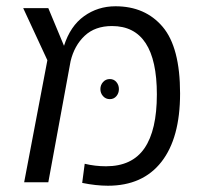

<svg xmlns="http://www.w3.org/2000/svg" viewBox="-20 -581 645 612"><path d="M324 11Q286 11 242 2L250 -59Q283 -51 318 -51Q401 -51 440.5 -108.5Q480 -166 480 -280Q480 -498 337 -498Q283 -498 250 -467Q217 -436 205 -386L134 0H57L131 -389L54 -555H134L184 -435Q204 -498 248 -529.5Q292 -561 348 -561Q443 -561 498.5 -495.5Q554 -430 554 -283Q554 -141 494.5 -65Q435 11 324 11ZM359 -297Q359 -284 351 -274.5Q343 -265 330 -265Q317 -265 308.5 -274.5Q300 -284 300 -297Q300 -310 308.5 -319.5Q317 -329 330 -329Q343 -329 351 -319.5Q359 -310 359 -297Z"/></svg>

Font: Assistant-zap
Style: zap
Weight: 400
Designer: Hebrew By Ben Nathan, Latin by Paul Hunt
Version: Version 2.001